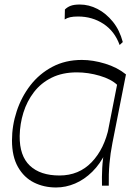

<svg xmlns="http://www.w3.org/2000/svg" viewBox="-20 -821 608 849"><path d="M499 -445Q472 -471 421 -486Q370 -501 320 -501Q256 -501 208.5 -477.5Q161 -454 130 -413.5Q99 -373 83.5 -323Q68 -273 67 -220Q66 -132 112 -88.5Q158 -45 243 -45Q329 -45 385.5 -104Q442 -163 462 -261L447 -146Q423 -96 388 -61.5Q353 -27 312 -9.5Q271 8 228 8Q174 8 130 -14Q86 -36 59.5 -82.5Q33 -129 33 -200Q33 -266 54 -329.5Q75 -393 114.5 -444Q154 -495 211.5 -525.5Q269 -556 342 -556Q391 -556 445 -539.5Q499 -523 537 -492ZM431 0Q430 -38 432 -78Q434 -118 444 -173L509 -504L537 -492L477 -188Q468 -143 464 -97Q460 -51 461 0ZM509 -622Q487 -683 437.5 -715.5Q388 -748 325 -748Q304 -748 290.5 -745Q277 -742 266 -735L267 -779Q278 -790 293 -795.5Q308 -801 333 -801Q373 -801 411 -781.5Q449 -762 479 -725Q509 -688 523 -635Z"/></svg>

Font: Savate ExtraLight
Style: Italic
Weight: 200
Italic angle: -11°
Designer: Max Esnée
Foundry: Plomb Type
Version: Version 2.000